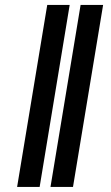

<svg xmlns="http://www.w3.org/2000/svg" viewBox="-20 -734 434 754"><path d="M253.6 -714.5H165.5L47.2 0H135.7ZM178.3 0H266.7L384.9 -714.5H296.5Z"/></svg>

Font: Magic Ui Pro
Style: Bold Italic
Weight: 700
Italic angle: -9.39999°
Designer: Stefan Endress, Andreas Faust
Version: Version 1.000;FEAKit 1.0